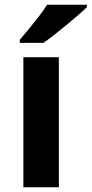

<svg xmlns="http://www.w3.org/2000/svg" viewBox="-20 -786 385 806"><path d="M227.1 0H78.1V-545.9H227.1ZM344.7 -766.1V-755.9Q330.6 -742.2 307.6 -722.2Q284.7 -702.1 258.3 -680.4Q231.9 -658.7 206.5 -638.9Q181.2 -619.1 162.1 -606H63V-619.1Q79.1 -637.7 100.3 -663.3Q121.6 -689 142.6 -716.3Q163.6 -743.7 177.7 -766.1Z"/></svg>

Font: Wonky
Style: Regular
Weight: 400
Designer: Monotype Design Team
Foundry: Monotype Imaging Inc.
Version: Version 3.000